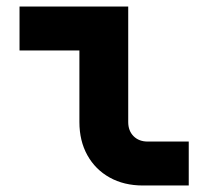

<svg xmlns="http://www.w3.org/2000/svg" viewBox="-20 -570 640 590"><path d="M419 0Q361 0 317 -24.5Q273 -49 248.5 -93Q224 -137 224 -195V-415H40V-550H374V-195Q374 -168 390.5 -151.5Q407 -135 434 -135H560V0Z"/></svg>

Font: NKDuy Mono ExtraBold
Style: Regular
Weight: 800
Monospace: yes
Designer: NKDuy
Foundry: NKDuy
Version: Version 2.251; ttfautohint (v1.8.4.7-5d5b)